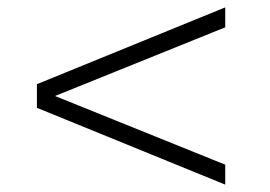

<svg xmlns="http://www.w3.org/2000/svg" viewBox="-20 -508 730 520"><path d="M590 -8 80 -216V-280L590 -488V-434L129 -248L590 -62Z"/></svg>

Font: Archivo Expanded Thin
Style: Regular
Weight: 250
Width: 7
Designer: Hector Gatti
Foundry: Omnibus-Type
Version: Version 2.001